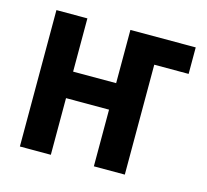

<svg xmlns="http://www.w3.org/2000/svg" viewBox="-82 -613 763 707"><g transform="rotate(15 300.0 -260.0)"><path d="M50 0V-520H168V-317H332V-520H581V-419H450V0H332V-216H168V0Z"/></g></svg>

Font: R Plex Mono
Style: Bold
Weight: 700
Monospace: yes
Designer: Belleve Invis
Foundry: Belleve Invis
Version: Version 31.8.0